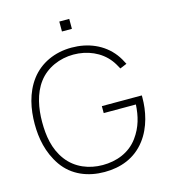

<svg xmlns="http://www.w3.org/2000/svg" viewBox="-135 -1044 1026 1165"><g transform="rotate(-15 378.0 -461.5)"><path d="M409.4 -937.5H346.9V-875H409.4ZM463.5 -375V-331.2H665.6C661.5 -259.4 645.8 -193.8 600 -131.2C546.9 -58.3 463.5 -28.1 377.1 -28.1C291.7 -28.1 208.3 -60.4 155.2 -131.2C101 -203.1 88.5 -289.6 88.5 -375C88.5 -460.4 105.2 -551 155.2 -617.7C206.3 -686.5 291.7 -721.9 377.1 -721.9C463.5 -721.9 546.9 -687.5 597.9 -620.8C609.4 -606.2 621.9 -584.4 631.2 -566.7L674 -584.4C663.5 -606.2 650 -629.2 636.5 -646.9C575 -727.1 480.2 -765.6 377.1 -765.6C270.8 -765.6 178.1 -722.9 119.8 -645.8C60.4 -566.7 41.7 -467.7 41.7 -375C41.7 -287.5 58.3 -192.7 116.7 -108.3C177.1 -21.9 274 15.6 377.1 15.6C477.1 15.6 570.8 -16.7 636.5 -103.1C694.8 -179.2 714.6 -279.2 714.6 -360.4V-375Z"/></g></svg>

Font: Manrope Thin
Style: Regular
Weight: 100
Width: 4
Designer: Michael Sharanda
Foundry: Michael Sharanda
Version: Version 2.000;PS 002.000;hotconv 1.0.88;makeotf.lib2.5.64775